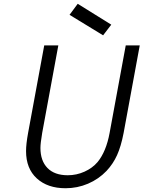

<svg xmlns="http://www.w3.org/2000/svg" viewBox="-20 -978 756 1011"><path d="M212.9 -738.8H287.1L202.1 -277.8Q192.9 -223.1 192.9 -199.2Q192.9 -131.3 230 -93.3Q267.1 -55.2 336.9 -55.2Q382.8 -55.2 424.8 -74Q466.8 -92.8 494.1 -125Q539.1 -180.2 557.1 -277.8L642.1 -738.8H715.8L630.9 -277.8Q617.2 -207 596.4 -161.1Q575.7 -115.2 541 -78.1Q499.5 -34.7 443.4 -10.7Q387.2 13.2 325.2 13.2Q230.5 13.2 173.8 -38.6Q117.2 -90.3 117.2 -182.1Q117.2 -219.7 127.9 -277.8ZM346.2 -899.9 389.2 -958 565.9 -848.1 522.9 -792Z"/></svg>

Font: Involve
Style: Italic
Weight: 400
Italic angle: -10.5°
Designer: Stefan Peev
Foundry: Context Ltd.
Version: Version 1.001